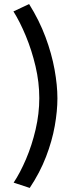

<svg xmlns="http://www.w3.org/2000/svg" viewBox="-20 -757 400 943"><path d="M126 166 47 140Q79 92 108 24Q137 -44 155 -121.5Q173 -199 173 -275Q173 -353 154.5 -431.5Q136 -510 107 -580Q78 -650 46 -701L123 -737Q173 -657 203.5 -575Q234 -493 248 -415.5Q262 -338 262 -274Q262 -212 249 -138.5Q236 -65 206 13Q176 91 126 166Z"/></svg>

Font: Wittgenstein
Style: Bold
Weight: 700
Designer: Jörg Drees
Foundry: Jörg Drees
Version: Version 1.303; ttfautohint (v1.8.4.7-5d5b)